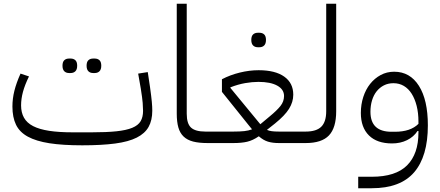

<svg xmlns="http://www.w3.org/2000/svg" viewBox="-20 -760 2338 1020"><path d="M417 12Q313 12 242.5 1Q172 -10 128 -34Q84 -58 65 -97.5Q46 -137 46 -194Q46 -236 56.5 -278Q67 -320 89 -369L134 -354Q112 -309 102 -272Q92 -235 92 -200Q92 -162 107.5 -134.5Q123 -107 156 -90Q189 -73 241 -65Q293 -57 366 -57H467Q546 -57 598.5 -62.5Q651 -68 682.5 -81Q714 -94 727 -116Q740 -138 740 -171Q740 -188 738 -213.5Q736 -239 728 -289L714 -369L765 -377L777 -297Q784 -247 786.5 -219.5Q789 -192 789 -172Q789 -121 769.5 -86Q750 -51 706.5 -29Q663 -7 591.5 2.5Q520 12 417 12ZM475 -372Q459 -372 449.5 -381.5Q440 -391 440 -411Q440 -431 449.5 -440Q459 -449 475 -449H483Q499 -449 508.5 -440Q518 -431 518 -411Q518 -391 508.5 -381.5Q499 -372 483 -372ZM347 -372Q331 -372 321.5 -381.5Q312 -391 312 -411Q312 -431 321.5 -440Q331 -449 347 -449H355Q371 -449 380.5 -440Q390 -431 390 -411Q390 -391 380.5 -381.5Q371 -372 355 -372Z M1083 0Q1037 0 1006 -8Q975 -16 955.5 -34.5Q936 -53 927.5 -83Q919 -113 919 -156V-740H972V-156Q972 -103 995 -82Q1018 -61 1071 -61H1116V-16L1100 0Z M1100 -45 1116 -61H1220Q1255 -61 1278 -63.5Q1301 -66 1319 -73L1301 -95L1159 -272V-339Q1203 -362 1254 -374.5Q1305 -387 1354 -387Q1442 -387 1490 -353Q1538 -319 1538 -257Q1538 -218 1515.5 -182Q1493 -146 1441 -104L1398 -70Q1409 -65 1424 -63Q1439 -61 1462 -61H1585V-16L1569 0H1462Q1428 0 1403.5 -7.5Q1379 -15 1355 -36Q1323 -14 1293 -7Q1263 0 1220 0H1100ZM1204 -293 1363 -100 1412 -141Q1451 -173 1470 -197Q1489 -221 1489 -250Q1489 -285 1453 -305Q1417 -325 1353 -325Q1320 -325 1282.5 -318.5Q1245 -312 1204 -296ZM1350 -509Q1334 -509 1324.5 -518.5Q1315 -528 1315 -548Q1315 -568 1324.5 -577Q1334 -586 1350 -586H1358Q1374 -586 1383.5 -577Q1393 -568 1393 -548Q1393 -528 1383.5 -518.5Q1374 -509 1358 -509Z M1569 -45 1585 -61H1604Q1661 -61 1687 -87Q1713 -113 1713 -169V-740H1766V-169Q1766 -81 1727.5 -40.5Q1689 0 1604 0H1569Z M1883 179H1955Q2082 179 2142.5 118.5Q2203 58 2203 -56V-64H2198Q2178 -33 2142.5 -15.5Q2107 2 2063 2Q1983 2 1940 -40.5Q1897 -83 1897 -160Q1897 -205 1910 -245Q1923 -285 1946.5 -314.5Q1970 -344 2002.5 -361.5Q2035 -379 2074 -379Q2158 -379 2205.5 -304Q2253 -229 2253 -94Q2253 71 2180 155.5Q2107 240 1955 240H1883ZM2078 -60Q2161 -60 2203 -102V-114Q2203 -160 2193.5 -197.5Q2184 -235 2167 -262Q2150 -289 2125.5 -303.5Q2101 -318 2070 -318Q2042 -318 2019.5 -306.5Q1997 -295 1981 -275Q1965 -255 1956.5 -227Q1948 -199 1948 -166Q1948 -60 2060 -60Z"/></svg>

Font: IBM Plex Sans Arabic Light
Style: Regular
Weight: 300
Designer: Mike Abbink, Paul van der Laan, Pieter van Rosmalen, Wael Morcos, Khajak Apelian
Foundry: Bold Monday
Version: Version 1.2